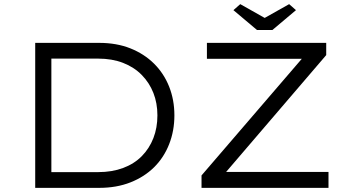

<svg xmlns="http://www.w3.org/2000/svg" viewBox="-20 -907 1685 927"><path d="M150 0V-700H459Q543 -700 609.5 -673.5Q676 -647 723.5 -600Q771 -553 796.5 -489Q822 -425 822 -350Q822 -275 796.5 -210.5Q771 -146 724 -99.5Q677 -53 610 -26.5Q543 0 459 0ZM228 -62 219 -76H454Q521 -76 574.5 -96Q628 -116 664.5 -153Q701 -190 720.5 -240Q740 -290 740 -350Q740 -409 720.5 -458.5Q701 -508 664 -545.5Q627 -583 574 -603.5Q521 -624 454 -624H216L228 -636ZM953 0V-60L1456 -645L1477 -623H979V-700H1555V-641L1053 -55L1031 -77H1566V0ZM1221 -762 1107 -858 1140 -887 1273 -812H1243L1376 -887L1409 -858L1295 -762Z"/></svg>

Font: Lexend Giga Light
Style: Regular
Weight: 300
Version: Version 1.007